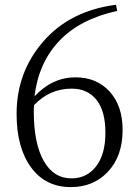

<svg xmlns="http://www.w3.org/2000/svg" viewBox="-20 -762 575 796"><path d="M276.4 -22.5Q339.8 -22.5 378.4 -72.3Q417 -122.1 417 -211.9Q417 -301.8 379.9 -348.1Q342.8 -394.5 277.3 -394.5Q186.5 -394.5 121.1 -326.2Q120.1 -317.4 120.1 -298.8Q120.1 -168 161.1 -95.2Q202.1 -22.5 276.4 -22.5ZM460.9 -742.2 465.8 -716.8Q310.5 -682.6 225.1 -591.8Q139.6 -501 123 -362.3Q196.3 -441.4 293 -441.4Q380.9 -441.4 434.6 -382.3Q488.3 -323.2 488.3 -223.6Q488.3 -115.2 428.2 -50.8Q368.2 13.7 273.4 13.7Q168.9 13.7 108.9 -67.9Q48.8 -149.4 48.8 -290Q48.8 -462.9 159.7 -590.3Q270.5 -717.8 460.9 -742.2Z"/></svg>

Font: Bpmf Zihi Serif Light
Style: Light
Weight: 300
Foundry: But Ko
Version: Version 1.320